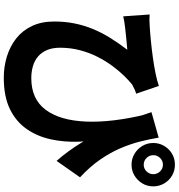

<svg xmlns="http://www.w3.org/2000/svg" viewBox="16 -900 967 1040"><g transform="rotate(90 500.0 -380.5)"><path d="M726 -756Q734 -708 747 -656Q760 -604 783.5 -549Q807 -494 845 -439Q883 -384 941 -330L852 -203Q798 -264 751 -341.5Q704 -419 664 -513Q624 -607 588 -717ZM59 -707Q87 -705 116 -707Q152 -709 198.5 -713.5Q245 -718 292 -724.5Q339 -731 380 -739.5Q421 -748 446 -757L488 -634Q477 -631 463.5 -625Q450 -619 438 -612Q418 -596 391.5 -569Q365 -542 338 -505.5Q311 -469 288.5 -425Q266 -381 252.5 -329.5Q239 -278 239 -222Q239 -181 251.5 -151.5Q264 -122 286 -103Q308 -84 338.5 -75Q369 -66 404 -66Q517 -66 575 -143.5Q633 -221 639 -362Q645 -503 599 -693L728 -486Q745 -406 748 -325Q751 -244 735 -171Q719 -98 679 -40.5Q639 17 571 50Q503 83 401 83Q341 83 286 66Q231 49 188.5 15.5Q146 -18 121.5 -69.5Q97 -121 97 -190Q97 -249 107.5 -300.5Q118 -352 137.5 -399.5Q157 -447 185.5 -493Q214 -539 250 -586Q233 -585 210 -582.5Q187 -580 165 -578Q143 -576 129 -574Q113 -572 99.5 -570Q86 -568 69 -564ZM821 -727Q821 -706 836 -690.5Q851 -675 873 -675Q894 -675 909 -690.5Q924 -706 924 -727Q924 -748 909 -763.5Q894 -779 873 -779Q851 -779 836 -763.5Q821 -748 821 -727ZM755 -727Q755 -759 771 -786Q787 -813 813.5 -828.5Q840 -844 873 -844Q905 -844 931.5 -828.5Q958 -813 974 -786Q990 -759 990 -727Q990 -694 974 -667.5Q958 -641 931.5 -625Q905 -609 873 -609Q840 -609 813.5 -625Q787 -641 771 -667.5Q755 -694 755 -727Z"/></g></svg>

Font: Noto Sans SC ExtraBold
Style: Regular
Weight: 800
Designer: Ryoko NISHIZUKA 西塚涼子 (kana, bopomofo & ideographs); Paul D. Hunt (Latin, Greek & Cyrillic); Sandoll Communications 산돌커뮤니
Foundry: Adobe
Version: Version 2.004-H2;hotconv 1.0.118;makeotfexe 2.5.65603